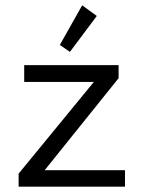

<svg xmlns="http://www.w3.org/2000/svg" viewBox="-20 -702 540 722"><path d="M243 -507 344 -642 289 -682 205 -533ZM50 0H450V-62H148L426 -408V-457H71V-394H333L50 -49Z"/></svg>

Font: Inconsolata
Style: Regular
Weight: 400
Monospace: yes
Designer: Raph Levien, Cyreal, Brenton Simpson
Foundry: Raph Levien, Cyreal, Google
Version: Version 3.100